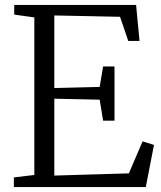

<svg xmlns="http://www.w3.org/2000/svg" viewBox="-20 -763 658 783"><path d="M120 -49.5V-692L38 -703.5V-743H535L549 -596H503L469.5 -694.5L201.5 -700V-404L386.5 -408.5L400.5 -492H447V-271H400.5L386.5 -356.5L201.5 -360.5V-47L505.5 -56L561.5 -186.5L608 -172L574.5 0H36.5V-39.5Z"/></svg>

Font: Merriweather 36pt Light
Style: Regular
Weight: 300
Designer: Eben Sorkin
Foundry: Eben Sorkin
Version: Version 2.100